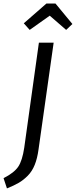

<svg xmlns="http://www.w3.org/2000/svg" viewBox="-63 -928 427 1080"><path d="M104 -759.8 70.8 -796.9 198.2 -908.2H249L344.2 -793L309.1 -759.8L216.8 -839.8ZM238.8 -688 153.8 -87.9Q147 -37.1 132.3 -0.7Q117.7 35.6 93.3 60.3Q68.8 85 42.5 100.3Q16.1 115.7 -23.9 131.8L-43 74.2Q17.1 43.5 39.8 9.3Q62.5 -24.9 73.2 -96.2L155.8 -688Z"/></svg>

Font: Fira Sans Compressed Book
Style: Italic
Weight: 350
Width: 3
Italic angle: -8°
Designer: Carrois Corporate & Edenspiekermann AG
Foundry: Carrois Corporate GbR & Edenspiekermann AG
Version: Version 4.203;PS 004.203;hotconv 1.0.88;makeotf.lib2.5.64775